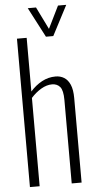

<svg xmlns="http://www.w3.org/2000/svg" viewBox="-63 -1007 518 1044"><g transform="rotate(-5 196.0 -485.0)"><path d="M57 0V-810H110V-517Q138 -549 173 -568Q208 -587 248 -587Q274 -587 294.5 -574.5Q315 -562 327 -534.5Q339 -507 339 -461V0H285V-455Q285 -508 269 -527Q253 -546 225 -546Q196 -546 166 -528.5Q136 -511 110 -482V0ZM215 -807 130 -970H175L235 -848L295 -970H340L255 -807Z"/></g></svg>

Font: Oswald ExtraLight
Style: Regular
Weight: 250
Designer: Vernon Adams
Foundry: Vernon Adams
Version: Version 4.100; ttfautohint (v1.8.1.43-b0c9)